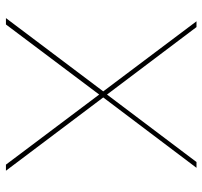

<svg xmlns="http://www.w3.org/2000/svg" viewBox="-38 -660 698 663"><g transform="rotate(90 311.5 -329.0)"><path d="M296 -336 54 -658H74L307 -349L540 -658H560L317 -336L570 0H549L307 -322L65 0H43Z"/></g></svg>

Font: Ysabeau Thin
Style: Regular
Weight: 200
Designer: Christian Thalmann (Catharsis Fonts)
Version: Version 0.003